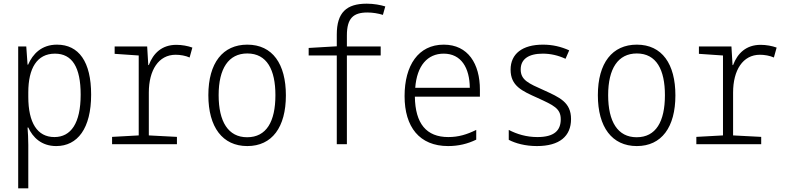

<svg xmlns="http://www.w3.org/2000/svg" viewBox="-20 -785 4280 1045"><path d="M79 240H134V4C134 -28 132 -64 130 -91H134C158 -38 205 10 286 10C402 10 476 -86 476 -270C476 -449 409 -542 290 -542C206 -542 158 -491 133 -433H130L123 -532H79ZM276 -39C183 -39 134 -117 134 -258V-282C134 -413 181 -493 279 -493C373 -493 419 -419 419 -270C419 -114 366 -39 276 -39Z M590 0H943V-40L790 -48V-281C790 -403 843 -487 936 -487C961 -487 990 -482 1012 -472L1027 -526C1003 -535 970 -541 940 -541C861 -541 814 -495 790 -431H787L781 -532H604V-492L735 -483V-48L590 -40Z M1326 10C1461 10 1536 -93 1536 -266C1536 -436 1464 -542 1326 -542C1193 -542 1114 -443 1114 -267C1114 -93 1191 10 1326 10ZM1325 -38C1222 -38 1170 -123 1170 -267C1170 -412 1224 -494 1326 -494C1433 -494 1479 -405 1479 -267C1479 -123 1430 -38 1325 -38Z M1813 0H1868V-483H2052V-532H1868V-592C1868 -686 1903 -717 1980 -717C2008 -717 2039 -712 2064 -704L2077 -750C2051 -758 2015 -765 1976 -765C1866 -765 1813 -717 1813 -597V-533L1660 -524V-483H1813Z M2419 10C2475 10 2525 -2 2572 -25V-78C2521 -53 2476 -39 2420 -39C2301 -39 2240 -112 2238 -259H2592V-297C2592 -437 2528 -542 2395 -542C2257 -542 2182 -429 2182 -262C2182 -94 2263 10 2419 10ZM2537 -307H2240C2249 -428 2307 -493 2395 -493C2490 -493 2536 -416 2537 -307Z M2902 10C3026 10 3088 -44 3088 -137C3088 -229 3025 -255 2940 -294C2857 -331 2814 -349 2814 -407C2814 -464 2858 -493 2934 -493C2976 -493 3017 -484 3058 -465L3078 -511C3033 -531 2988 -542 2935 -542C2823 -542 2759 -492 2759 -406C2759 -317 2821 -290 2906 -252C2993 -212 3032 -195 3032 -136C3032 -76 2998 -39 2905 -39C2845 -39 2793 -55 2749 -78V-24C2785 -5 2839 10 2902 10Z M3446 10C3581 10 3656 -93 3656 -266C3656 -436 3584 -542 3446 -542C3313 -542 3234 -443 3234 -267C3234 -93 3311 10 3446 10ZM3445 -38C3342 -38 3290 -123 3290 -267C3290 -412 3344 -494 3446 -494C3553 -494 3599 -405 3599 -267C3599 -123 3550 -38 3445 -38Z M3770 0H4123V-40L3970 -48V-281C3970 -403 4023 -487 4116 -487C4141 -487 4170 -482 4192 -472L4207 -526C4183 -535 4150 -541 4120 -541C4041 -541 3994 -495 3970 -431H3967L3961 -532H3784V-492L3915 -483V-48L3770 -40Z"/></svg>

Font: Noto Sans Mono Condensed Light
Style: Regular
Weight: 300
Width: 3
Designer: Monotype Design Team
Foundry: Monotype Imaging Inc.
Version: Version 2.014